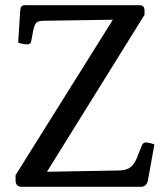

<svg xmlns="http://www.w3.org/2000/svg" viewBox="-20 -800 640 740"><path d="M64 -80Q40 -80 40 -105V-125L415 -724L152 -720Q128 -720 120.5 -713Q113 -706 108 -682L100 -640Q98 -629 85 -629Q80 -629 68 -631Q56 -633 50 -636L58 -760Q59 -771 63 -775.5Q67 -780 78 -780H517Q537 -780 537 -760V-743L161 -138L440 -143Q469 -144 483.5 -156Q498 -168 507 -190L527 -240Q532 -251 542 -251Q547 -251 558 -248.5Q569 -246 575 -243L550 -104Q545 -80 522 -80Z"/></svg>

Font: Gowun Batang
Style: Bold
Weight: 700
Designer: Yanghee Ryu
Foundry: Yanghee Ryu
Version: Version 2.000